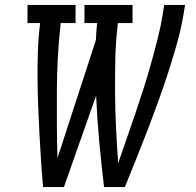

<svg xmlns="http://www.w3.org/2000/svg" viewBox="-20 -755 790 775"><path d="M154 0Q149 -54 145.5 -109Q142 -164 139 -218.5Q136 -273 134 -328Q132 -383 131.5 -438.5Q131 -494 133 -549.5Q135 -605 142 -662H91V-735H285V-662H225Q217 -593 213.5 -524.5Q210 -456 209.5 -388Q209 -320 209.5 -252Q210 -184 212 -117L367 -593Q368 -610 369 -627Q370 -644 372 -662H321V-735H515V-662H456Q447 -590 445.5 -519Q444 -448 444.5 -377Q445 -306 448.5 -236Q452 -166 457 -96Q474 -146 491.5 -196Q509 -246 526 -296Q543 -346 559 -396Q575 -446 589 -496Q603 -546 616 -597Q629 -648 637 -698L643 -735H727L721 -698Q711 -639 694.5 -580Q678 -521 659 -462.5Q640 -404 619 -346Q598 -288 576 -230.5Q554 -173 530.5 -115Q507 -57 484 0H400Q389 -92 380.5 -184Q372 -276 368 -369L238 0Z"/></svg>

Font: Iosevka Plex Etoile
Style: Italic
Weight: 400
Italic angle: -9°
Designer: Belleve Invis
Foundry: Belleve Invis
Version: Version 25.1.1; ttfautohint (v1.8.4)